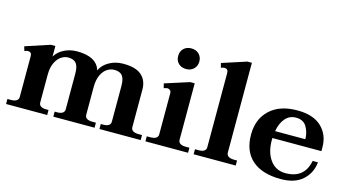

<svg xmlns="http://www.w3.org/2000/svg" viewBox="-80 -1019 2403 1331"><g transform="rotate(15 1121.0 -353.5)"><path d="M982 -36V0H686V-36H705Q729 -36 742.5 -45Q756 -54 756 -72V-328Q756 -378 738.5 -400.5Q721 -423 680 -423Q654 -423 629 -407Q604 -391 588 -356.5Q572 -322 572 -270V-72Q572 -54 586 -45Q600 -36 626 -36H651V0H355V-36H374Q398 -36 411.5 -45Q425 -54 425 -72V-328Q425 -378 407.5 -400.5Q390 -423 349 -423Q324 -423 299.5 -407Q275 -391 258.5 -356.5Q242 -322 242 -270V-72Q242 -54 255.5 -45Q269 -36 293 -36H311V0H16V-36H41Q67 -36 81 -45Q95 -54 95 -72V-365Q95 -394 67 -394Q61 -394 43 -388L34 -419L210 -477H242V-401Q264 -438 306 -459Q348 -480 399 -480Q538 -480 566 -389Q585 -430 629.5 -455Q674 -480 730 -480Q820 -480 861.5 -443Q903 -406 903 -341V-72Q903 -54 917 -45Q931 -36 957 -36Z M1082 -631Q1082 -664 1103 -684.5Q1124 -705 1158 -705Q1192 -705 1213 -684Q1234 -663 1234 -631Q1234 -599 1213 -578Q1192 -557 1158 -557Q1124 -557 1103 -577.5Q1082 -598 1082 -631ZM1016 -36H1042Q1068 -36 1082 -45Q1096 -54 1096 -72V-365Q1096 -381 1087.5 -388Q1079 -395 1067 -395Q1064 -395 1057.5 -393Q1051 -391 1043 -389L1035 -421L1210 -477H1242V-72Q1242 -54 1256 -45Q1270 -36 1296 -36H1322V0H1016Z M1362 -36H1387Q1441 -36 1441 -72V-605Q1441 -634 1413 -634Q1407 -634 1389 -628L1381 -660L1556 -717H1588V-73Q1588 -55 1602 -45.5Q1616 -36 1642 -36H1664V0H1362Z M1860 -250V-234Q1860 -147 1900 -92.5Q1940 -38 2010 -38Q2146 -38 2171 -169H2209Q2201 -90 2145 -40Q2089 10 1989 10Q1855 10 1783 -53Q1711 -116 1711 -235Q1711 -347 1782 -413.5Q1853 -480 1979 -480Q2094 -480 2153 -423.5Q2212 -367 2212 -278V-250ZM1866 -301H2083Q2083 -348 2060 -388.5Q2037 -429 1983 -429Q1936 -429 1906 -394Q1876 -359 1866 -301Z"/></g></svg>

Font: Taviraj DemiBold
Style: Regular
Weight: 600
Designer: Katatrad Team
Foundry: CadsonDemak
Version: Version 1.030